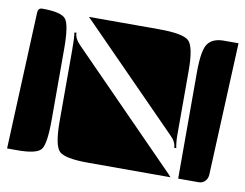

<svg xmlns="http://www.w3.org/2000/svg" viewBox="-60 -570 819 641"><g transform="rotate(10 350.0 -250.0)"><path d="M580 -10V-370Q580 -446 596.5 -468Q613 -490 650 -490H700L680 -40Q679 -27 670.5 -18.5Q662 -10 650 -10ZM154 -430 161 -431Q161 -411 181 -391L544 -21Q549 -16 554 -10H275Q196 -10 176.5 -29Q157 -48 157 -130V-370Q157 -415 154 -430ZM193 -490H430Q512 -490 532 -471Q552 -452 552 -370V-151Q552 -130 556 -109H549Q549 -128 531 -146ZM0 -10 20 -475Q21 -490 35 -490Q99 -490 114.5 -471Q130 -452 130 -370V-130Q130 -48 115 -29Q100 -10 35 -10Z"/></g></svg>

Font: PrimecolorB
Style: Medium
Weight: 500
Designer: gluk
Foundry: gluk
Version: Version 0.672